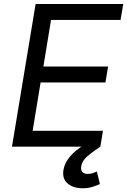

<svg xmlns="http://www.w3.org/2000/svg" viewBox="-20 -748 648 979"><path d="M41 0 161.6 -727.5H608.4L594.7 -646.5H240.2L201.2 -408.7H531.2L517.6 -327.6H187L146.5 -81.1H504.9L491.7 0ZM400.9 211.9Q354 211.9 325 187.7Q295.9 163.6 303.7 117.7Q309.6 82 337.2 49.8Q364.7 17.6 411.1 -10.3L491.2 0Q452.6 25.4 425.5 48.6Q398.4 71.8 394 100.6Q391.1 119.1 399.9 128.9Q408.7 138.7 428.2 138.7Q441.4 138.7 453.1 134.8Q464.8 130.9 474.1 126.5L489.3 190.4Q473.6 197.8 451.7 204.8Q429.7 211.9 400.9 211.9Z"/></svg>

Font: Inter 16pt
Style: Italic
Weight: 400
Italic angle: -9.3988°
Version: Version 4.001;git-66647c0bb